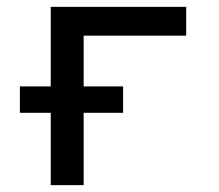

<svg xmlns="http://www.w3.org/2000/svg" viewBox="-20 -540 640 560"><path d="M128 0V-211H38V-288H128V-520H523V-436H224V-288H339V-211H224V0Z"/></svg>

Font: Iosevka Fixed Medium Extended
Style: Regular
Weight: 500
Width: 7
Monospace: yes
Designer: Belleve Invis
Foundry: Belleve Invis
Version: Version 24.1.1; ttfautohint (v1.8.4)